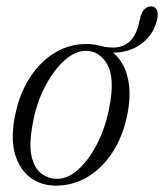

<svg xmlns="http://www.w3.org/2000/svg" viewBox="-20 -576 516 604"><path d="M256.5 -437.5Q276.5 -437 294.5 -432Q296 -432 297.5 -431.5Q391 -407.5 415 -494.5L421.5 -521Q430.5 -556 456 -556Q468.5 -555.5 473.8 -544Q479 -532.5 473.5 -511Q461.5 -465.5 424.5 -438Q387.5 -410.5 335.5 -410.5Q368 -384 380.8 -335.8Q393.5 -287.5 382 -223.5Q369.5 -153.5 337 -101.5Q304.5 -49.5 257.8 -20.8Q211 8 156 8Q110 8 76.2 -16.8Q42.5 -41.5 28 -88.5Q13.5 -135.5 25.5 -202.5Q38 -274.5 71.5 -328Q105 -381.5 152.8 -410.2Q200.5 -439 256.5 -437.5ZM161 -13.5Q195 -13.5 228.5 -44.8Q262 -76 287.8 -128Q313.5 -180 324.5 -241.5Q341.5 -331 317.8 -372.8Q294 -414.5 253 -416Q218.5 -417.5 183.2 -386.2Q148 -355 120.8 -302Q93.5 -249 82.5 -184.5Q71 -122.5 79.2 -85Q87.5 -47.5 109.5 -30.5Q131.5 -13.5 161 -13.5Z"/></svg>

Font: Fraunces 144pt S050 Light
Style: Italic
Weight: 300
Italic angle: -16°
Version: Version 1.000; ttfautohint (v1.8.3)